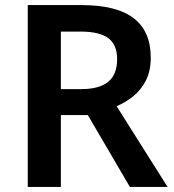

<svg xmlns="http://www.w3.org/2000/svg" viewBox="-20 -734 683 754"><path d="M300 -714Q438 -714 505 -662.5Q572 -611 572 -508Q572 -456 553.5 -419Q535 -382 504.5 -357Q474 -332 438 -317L638 0H490L325 -282H219V0H89V-714ZM296 -610H219V-384H299Q369 -384 404.5 -412.5Q440 -441 440 -502Q440 -558 405.5 -584Q371 -610 296 -610Z"/></svg>

Font: Noto Sans Lao Looped SemiBold
Style: Regular
Weight: 600
Designer: Mark Frömberg, Ben Mitchell
Foundry: The Fontpad Ltd
Version: Version 1.002; ttfautohint (v1.8.4.7-5d5b)